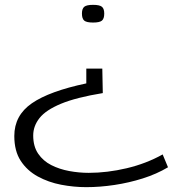

<svg xmlns="http://www.w3.org/2000/svg" viewBox="-20 -556 745 792"><path d="M410 -500Q410 -479 400.5 -471Q391 -463 364 -463Q337 -463 327.5 -471Q318 -479 318 -500Q318 -520 327.5 -528Q337 -536 364 -536Q391 -536 400.5 -528Q410 -520 410 -500ZM402 -273 404 -172Q294 -154 231.5 -128Q169 -102 143 -69Q117 -36 117 3Q117 48 137.5 78Q158 108 191.5 125Q225 142 265.5 149.5Q306 157 346 157Q422 157 502.5 138Q583 119 651 81L673 134Q626 162 569 180Q512 198 452 207Q392 216 336 216Q284 216 232 206Q180 196 136 172Q92 148 65.5 107.5Q39 67 39 5Q39 -80 111.5 -130Q184 -180 336 -212V-273Z"/></svg>

Font: Georama ExtraExtended Light
Style: Regular
Weight: 300
Width: 8
Designer: Jean-Baptiste Levee
Foundry: Production Type
Version: Version 1.000